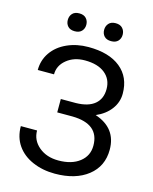

<svg xmlns="http://www.w3.org/2000/svg" viewBox="-131 -975 854 1070"><g transform="rotate(15 296.5 -440.0)"><path d="M447.3 -520Q447.3 -463.9 410.6 -433.1Q374 -402.3 302.7 -400.9H215.3V-323.7H303.2Q458 -321.3 458 -196.3Q458 -137.7 412.4 -102.1Q366.7 -66.4 290 -66.4Q221.7 -66.4 177.2 -103.8Q132.8 -141.1 132.8 -197.3H39.1Q39.1 -133.3 71.3 -86.9Q103.5 -40.5 161.4 -15.4Q219.2 9.8 290 9.8Q409.2 9.8 480.5 -46.4Q551.8 -102.5 551.8 -198.2Q551.8 -322.8 426.3 -364.7Q480.5 -388.2 510.7 -428.7Q541 -469.2 541 -518.6Q541 -613.8 475.1 -667.2Q409.2 -720.7 290 -720.7Q222.7 -720.7 167 -695.6Q111.3 -670.4 80.3 -625.5Q49.3 -580.6 49.3 -523.9H143.1Q143.1 -574.7 185.3 -609.1Q227.5 -643.6 290 -643.6Q364.7 -643.6 406 -610.1Q447.3 -576.7 447.3 -520ZM138.7 -836.9Q138.7 -814.9 152.1 -800.3Q165.5 -785.6 191.9 -785.6Q218.3 -785.6 231.9 -800.3Q245.6 -814.9 245.6 -836.9Q245.6 -858.9 231.9 -873.8Q218.3 -888.7 191.9 -888.7Q165.5 -888.7 152.1 -873.8Q138.7 -858.9 138.7 -836.9ZM348.6 -835.9Q348.6 -814 362.1 -799.3Q375.5 -784.7 401.9 -784.7Q428.2 -784.7 441.9 -799.3Q455.6 -814 455.6 -835.9Q455.6 -857.9 441.9 -873Q428.2 -888.2 401.9 -888.2Q375.5 -888.2 362.1 -873Q348.6 -857.9 348.6 -835.9Z"/></g></svg>

Font: FAU Chimera
Style: Regular
Weight: 400
Version: Version 1.002;hotconv 1.0.117;makeotfexe 2.5.65602